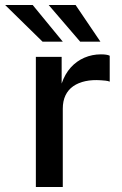

<svg xmlns="http://www.w3.org/2000/svg" viewBox="-70 -743 486 763"><path d="M72.5 0V-517H175V-411Q188 -449 211.2 -474.8Q234.5 -500.5 265.5 -513.8Q296.5 -527 331 -527Q341.5 -527 351 -525.8Q360.5 -524.5 366 -521.5V-418.5Q359.5 -421.5 349.2 -422.5Q339 -423.5 331.5 -424Q297.5 -426.5 269.5 -420.5Q241.5 -414.5 221.2 -400.5Q201 -386.5 190.2 -364Q179.5 -341.5 179.5 -311V0ZM99 -577.5 -49.5 -723H60L179.5 -577.5ZM248.5 -577.5 123.5 -723H230.5L329 -577.5Z"/></svg>

Font: Public Sans Thin Medium
Style: Regular
Weight: 500
Version: Version 2.001